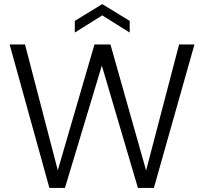

<svg xmlns="http://www.w3.org/2000/svg" viewBox="-20 -917 995 937"><path d="M221 0 27 -700H102L262 -86L441 -700H519L693 -85L854 -700H929L731 0H653L477 -597L297 0ZM345 -758V-815L479 -897L613 -815V-758L479 -842Z"/></svg>

Font: DM Sans 16pt Light
Style: Regular
Weight: 300
Version: Version 4.004;gftools[0.9.30]